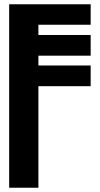

<svg xmlns="http://www.w3.org/2000/svg" viewBox="-20 -880 470 900"><path d="M23 0H160V-476H405V-573H160V-619H405V-716H160V-764H405V-860H23Z"/></svg>

Font: Ny Stormning
Style: Regular
Weight: 400
Designer: Robert Jablonski, Mew Too
Foundry: Cannot Into Space Fonts
Version: Version 0.90